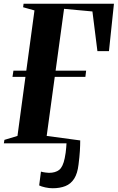

<svg xmlns="http://www.w3.org/2000/svg" viewBox="-34 -763 626 1022"><path d="M246.5 239Q227.5 239 207 234.5Q186.5 230 174.5 224L184 150.5Q194.5 153.5 207.2 155.2Q220 157 226.5 157Q261 157 281 141.2Q301 125.5 310.5 79Q313.5 65 315.5 50Q317.5 35 318.5 21.8Q319.5 8.5 320 0H-13.5L-10.5 -18.5L59 -39.5L101.5 -354H32.5L37.5 -387H106L149.5 -707.5L89 -724.5L91.5 -743H572.5L546 -491H484.5L458 -702L307 -716L262 -387H424.5L420.5 -354H257.5L214.5 -39.5L393 -15.5Q393 10.5 391.2 40.2Q389.5 70 384 113Q378.5 160.5 360.8 188.2Q343 216 314 227.5Q285 239 246.5 239Z"/></svg>

Font: Merriweather 144pt
Style: Bold Italic
Weight: 700
Italic angle: -7.8°
Version: Version 2.101